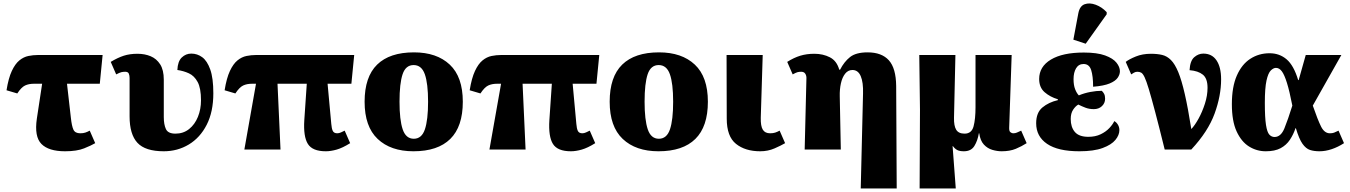

<svg xmlns="http://www.w3.org/2000/svg" viewBox="-20 -848 7656 1089"><path d="M78 -318 17 -336Q28 -405 47 -445.5Q66 -486 90 -505.5Q114 -525 141 -530.5Q168 -536 195 -536H562L546 -373H360L382 -180Q387 -133 396.5 -112.5Q406 -92 435 -92Q452 -92 464 -96Q476 -100 489 -107L520 -36Q498 -23 457 -6.5Q416 10 349 10Q256 10 215 -31.5Q174 -73 189 -175L219 -373H172Q143 -373 122 -363Q101 -353 78 -318Z M909 10Q804 10 759.5 -38Q715 -86 715 -188V-406Q715 -420 710.5 -430.5Q706 -441 690 -441Q678 -441 668 -438.5Q658 -436 639 -426L608 -497Q648 -521 682 -532Q716 -543 760 -543Q801 -543 834.5 -529Q868 -515 888.5 -483Q909 -451 909 -396V-184Q909 -142 921 -116Q933 -90 975 -90Q1020 -90 1052.5 -116Q1085 -142 1102.5 -185Q1120 -228 1120 -279Q1120 -348 1101 -383Q1082 -418 1051.5 -432Q1021 -446 986 -451Q988 -500 1011 -522Q1034 -544 1065 -544Q1099 -544 1127 -523.5Q1155 -503 1172.5 -454Q1190 -405 1190 -319Q1190 -214 1152.5 -140.5Q1115 -67 1051 -28.5Q987 10 909 10Z M1366 0 1432 -373H1409Q1380 -373 1359 -363Q1338 -353 1315 -318L1254 -336Q1265 -405 1284 -445.5Q1303 -486 1327 -505.5Q1351 -525 1378 -530.5Q1405 -536 1432 -536H1989L1973 -373H1838L1859 -145Q1861 -119 1867.5 -105.5Q1874 -92 1893 -92Q1903 -92 1914 -97Q1925 -102 1935 -107L1966 -36Q1923 -9 1889.5 0.5Q1856 10 1828 10Q1752 10 1726 -32Q1700 -74 1706 -167L1720 -373H1554L1571 0Z M2325 10Q2196 10 2122 -60Q2048 -130 2048 -271Q2048 -412 2119 -481.5Q2190 -551 2328 -551Q2457 -551 2531 -481.5Q2605 -412 2605 -271Q2605 -130 2534 -60Q2463 10 2325 10ZM2327 -61Q2372 -61 2390 -114.5Q2408 -168 2408 -271Q2408 -375 2389.5 -427Q2371 -479 2326 -479Q2281 -479 2263.5 -427Q2246 -375 2246 -271Q2246 -168 2264 -114.5Q2282 -61 2327 -61Z M2756 0 2822 -373H2799Q2770 -373 2749 -363Q2728 -353 2705 -318L2644 -336Q2655 -405 2674 -445.5Q2693 -486 2717 -505.5Q2741 -525 2768 -530.5Q2795 -536 2822 -536H3379L3363 -373H3228L3249 -145Q3251 -119 3257.5 -105.5Q3264 -92 3283 -92Q3293 -92 3304 -97Q3315 -102 3325 -107L3356 -36Q3313 -9 3279.5 0.5Q3246 10 3218 10Q3142 10 3116 -32Q3090 -74 3096 -167L3110 -373H2944L2961 0Z M3715 10Q3586 10 3512 -60Q3438 -130 3438 -271Q3438 -412 3509 -481.5Q3580 -551 3718 -551Q3847 -551 3921 -481.5Q3995 -412 3995 -271Q3995 -130 3924 -60Q3853 10 3715 10ZM3717 -61Q3762 -61 3780 -114.5Q3798 -168 3798 -271Q3798 -375 3779.5 -427Q3761 -479 3716 -479Q3671 -479 3653.5 -427Q3636 -375 3636 -271Q3636 -168 3654 -114.5Q3672 -61 3717 -61Z M4292 10Q4207 10 4154.5 -32Q4102 -74 4102 -175L4101 -536H4306L4295 -180Q4294 -133 4306.5 -112.5Q4319 -92 4348 -92Q4365 -92 4377 -96Q4389 -100 4402 -107L4433 -36Q4411 -23 4373.5 -6.5Q4336 10 4292 10Z M4862 221 4875 -317Q4877 -381 4862 -416Q4847 -451 4815 -451Q4790 -451 4773.5 -430Q4757 -409 4749.5 -375Q4742 -341 4743 -301L4749 0H4544L4554 -406Q4554 -420 4547 -430.5Q4540 -441 4524 -441Q4512 -441 4503 -438.5Q4494 -436 4476 -426L4445 -497Q4483 -521 4519 -532Q4555 -543 4599 -543Q4648 -543 4687 -523Q4726 -503 4740 -453H4745Q4768 -498 4801.5 -524.5Q4835 -551 4901 -551Q4981 -551 5021.5 -506Q5062 -461 5063 -360L5066 221Z M5196 221 5198 -225 5194 -536H5399L5391 -180Q5390 -134 5403.5 -112Q5417 -90 5451 -90Q5491 -90 5502 -131.5Q5513 -173 5513 -240V-536H5718L5704 -125Q5703 -105 5710.5 -98.5Q5718 -92 5728 -92Q5738 -92 5747.5 -96Q5757 -100 5772 -107L5803 -36Q5775 -18 5741.5 -4Q5708 10 5661 10Q5636 10 5608.5 2Q5581 -6 5560.5 -28Q5540 -50 5534 -92H5532Q5525 -50 5506.5 -20Q5488 10 5447 10Q5423 10 5409.5 3Q5396 -4 5385 -19H5383L5401 221Z M6102 10Q5981 10 5919 -32Q5857 -74 5857 -149Q5857 -209 5892.5 -238.5Q5928 -268 5980 -280V-285Q5936 -298 5905 -325Q5874 -352 5874 -400Q5874 -470 5940.5 -510Q6007 -550 6127 -550Q6203 -550 6248 -533.5Q6293 -517 6312.5 -492.5Q6332 -468 6332 -444Q6332 -425 6319 -406.5Q6306 -388 6273.5 -374.5Q6241 -361 6180 -356Q6180 -416 6169 -450.5Q6158 -485 6126 -485Q6098 -485 6083.5 -461Q6069 -437 6069 -399Q6069 -365 6078 -342Q6087 -319 6099 -307Q6130 -320 6164.5 -326.5Q6199 -333 6229 -333Q6237 -326 6242.5 -315.5Q6248 -305 6248 -288Q6248 -263 6230 -246Q6212 -229 6184 -229Q6158 -229 6137 -237Q6116 -245 6096 -255Q6080 -246 6066.5 -225.5Q6053 -205 6053 -173Q6053 -127 6076.5 -99.5Q6100 -72 6153 -72Q6193 -72 6223 -86.5Q6253 -101 6272.5 -122Q6292 -143 6300 -161Q6312 -155 6320.5 -141Q6329 -127 6329 -110Q6329 -82 6306.5 -54.5Q6284 -27 6234 -8.5Q6184 10 6102 10ZM6138 -600 6068 -623 6096 -772Q6104 -814 6132 -824Q6160 -834 6195 -821Q6230 -808 6257 -779V-767Z M6586 0Q6554 -130 6532 -213Q6510 -296 6496 -342.5Q6482 -389 6472 -410Q6462 -431 6452.5 -436Q6443 -441 6431 -441Q6421 -441 6412 -436Q6403 -431 6396 -426L6365 -497Q6384 -512 6422 -527.5Q6460 -543 6508 -543Q6544 -543 6571.5 -536.5Q6599 -530 6621.5 -507.5Q6644 -485 6663 -439Q6682 -393 6700 -314.5Q6718 -236 6737 -116Q6757 -137 6778 -175Q6799 -213 6814 -259.5Q6829 -306 6829 -350Q6829 -403 6802.5 -424.5Q6776 -446 6727 -450Q6730 -503 6753.5 -523.5Q6777 -544 6805 -544Q6854 -544 6880 -505.5Q6906 -467 6906 -398Q6906 -305 6869 -203.5Q6832 -102 6737 0Z M7159 10Q7108 10 7064.5 -17Q7021 -44 6994 -102.5Q6967 -161 6967 -257Q6967 -355 6995 -419Q7023 -483 7071.5 -514.5Q7120 -546 7181 -546Q7237 -546 7277.5 -511.5Q7318 -477 7343 -394H7346L7386 -536H7588L7426 -249Q7454 -168 7473 -130Q7492 -92 7523 -92Q7537 -92 7546.5 -95.5Q7556 -99 7572 -107L7603 -36Q7569 -14 7533.5 -2Q7498 10 7464 10Q7433 10 7410 2.5Q7387 -5 7367.5 -32.5Q7348 -60 7330 -121H7328Q7316 -85 7296 -55Q7276 -25 7243.5 -7.5Q7211 10 7159 10ZM7209 -71Q7245 -71 7265 -120Q7285 -169 7310 -249Q7294 -331 7279.5 -377.5Q7265 -424 7250.5 -443.5Q7236 -463 7217 -463Q7203 -463 7188 -448.5Q7173 -434 7163.5 -391.5Q7154 -349 7154 -264Q7154 -181 7160.5 -139.5Q7167 -98 7179.5 -84.5Q7192 -71 7209 -71Z"/></svg>

Font: Noto Serif Black
Style: Regular
Weight: 900
Designer: Monotype Design Team
Foundry: Monotype Imaging Inc.
Version: Version 2.014; ttfautohint (v1.8.4.7-5d5b)